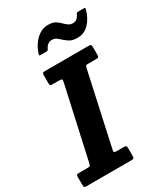

<svg xmlns="http://www.w3.org/2000/svg" viewBox="-274 -1093 1040 1195"><g transform="rotate(-30 246.0 -495.0)"><path d="M-37 -19.5V-78Q-37 -89.5 -32.8 -92.2Q-28.5 -95 -17.5 -95H42Q57.5 -95 61.2 -98.5Q65 -102 68 -116L182.5 -632.5Q186 -647 182 -651Q178 -655 161 -655H115Q102.5 -655 99.5 -658.5Q96.5 -662 96.5 -674.5V-729.5Q96.5 -742.5 99.8 -746.2Q103 -750 115.5 -750H429.5Q442 -750 445.5 -746Q449 -742 449 -729.5V-675Q449 -661.5 445 -658.2Q441 -655 427.5 -655H371Q356 -655 354 -650.8Q352 -646.5 349 -634L235.5 -116Q232 -101 236.8 -98Q241.5 -95 259.5 -95H302Q316.5 -95 320.5 -91.2Q324.5 -87.5 324.5 -73.5V-22Q324.5 -8 321 -4Q317.5 0 304 0H-16Q-29 0 -33 -3.2Q-37 -6.5 -37 -19.5ZM396.5 -827.5Q361 -827.5 341.8 -839.2Q322.5 -851 308 -864.5Q294.5 -877 282 -886.8Q269.5 -896.5 249 -896.5Q231 -896.5 218 -885.5Q205 -874.5 198 -857Q193 -850 184 -850H143Q134 -850 133.8 -853.8Q133.5 -857.5 136 -865Q146 -897 165.8 -925.2Q185.5 -953.5 213 -971.5Q240.5 -989.5 274 -989.5Q309.5 -989.5 327.2 -978Q345 -966.5 358.5 -952.5Q370.5 -940.5 384.2 -930.5Q398 -920.5 416 -920.5Q448.5 -920.5 464 -956Q467 -961.5 469.2 -964.2Q471.5 -967 478.5 -967H521.5Q528 -967 529 -964.5Q530 -962 528.5 -956Q514 -900.5 480 -864Q446 -827.5 396.5 -827.5Z"/></g></svg>

Font: Besley* Narrow
Style: Bold Italic
Weight: 700
Width: 4
Italic angle: -13°
Designer: Owen Earl
Foundry: indestructible type*
Version: Version 3.000; ttfautohint (v1.8.3)